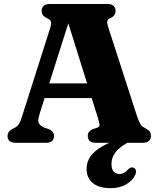

<svg xmlns="http://www.w3.org/2000/svg" viewBox="-20 -720 804 968"><path d="M609 -28.5 623.5 -1Q581.5 22.5 561.8 48.5Q542 74.5 542 107.5Q542 133 553.5 145.2Q565 157.5 582.5 157.5Q595 157.5 605.5 151.8Q616 146 625 135Q631.5 128.5 637.5 125.5Q643.5 122.5 651.5 125Q659.5 127 664.2 136.5Q669 146 662 161.5Q650.5 188.5 617.8 208.5Q585 228.5 537 228.5Q478.5 228.5 447.5 202.5Q416.5 176.5 416.5 132Q416.5 97 436 68.8Q455.5 40.5 498 16.5Q540.5 -7.5 609 -28.5ZM178 -299.5H477.5L479 -225.5H176ZM252.5 -34.5Q252.5 -18.5 242.5 -9.2Q232.5 0 211.5 0H59Q38 0 28 -9.2Q18 -18.5 18 -34.5Q18 -45.5 23.2 -53.5Q28.5 -61.5 41 -69L54.5 -76Q68 -83.5 75.8 -95.5Q83.5 -107.5 93.5 -140.5L231.5 -574Q239.5 -598.5 237 -609.5Q234.5 -620.5 217 -628.5Q203 -635 196.5 -643.8Q190 -652.5 190 -665.5Q190 -681.5 200.2 -690.8Q210.5 -700 231.5 -700H521Q542 -700 552.2 -690.8Q562.5 -681.5 562.5 -665.5Q562.5 -652 555.8 -643Q549 -634 535 -628Q523 -623 521 -613Q519 -603 525.5 -583.5L667 -146Q677.5 -113 686.2 -97.2Q695 -81.5 711 -74.5Q728.5 -65.5 734.8 -57Q741 -48.5 741 -34.5Q741 -19 730.8 -9.5Q720.5 0 699.5 0H464Q442.5 0 432.5 -9.2Q422.5 -18.5 422.5 -34.5Q422.5 -47.5 429 -55.5Q435.5 -63.5 448.5 -69.5L471 -76.5Q483.5 -81.5 482 -92Q480.5 -102.5 473.5 -126L317.5 -624.5L333.5 -631L182 -153.5Q175 -131 173.2 -117.2Q171.5 -103.5 178.8 -94Q186 -84.5 205.5 -75.5L227 -68.5Q239 -63 245.8 -55.2Q252.5 -47.5 252.5 -34.5Z"/></svg>

Font: Fraunces 28pt Soft Wonky
Style: Bold
Weight: 700
Version: Version 1.000;[b76b70a41]